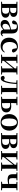

<svg xmlns="http://www.w3.org/2000/svg" viewBox="2828 -3420 608 6304"><g transform="rotate(90 3132.0 -268.0)"><path d="M106 0H336C508 0 561 -69 561 -144C561 -222 514 -273 377 -286C506 -304 535 -352 535 -408C535 -487 483 -536 346 -536H37V-507L108 -500C109 -442 110 -357 110 -301V-235C110 -179 109 -94 108 -36L37 -30V0ZM241 -500H305C379 -500 410 -466 410 -401C410 -333 375 -298 302 -298H239ZM239 -266H306C395 -266 431 -224 431 -149C431 -75 391 -34 309 -34H241L239 -235Z M1058 15C1114 15 1150 -5 1174 -53L1157 -67C1139 -41 1127 -34 1112 -34C1090 -34 1078 -48 1078 -95V-356C1078 -494 1020 -552 887 -552C746 -552 664 -496 651 -406C659 -376 681 -360 712 -360C746 -360 774 -382 778 -439L787 -512C807 -516 824 -518 842 -518C919 -518 947 -488 947 -381V-327L837 -298C685 -255 635 -204 635 -118C635 -34 695 16 779 16C855 16 896 -16 950 -74C963 -18 997 15 1058 15ZM947 -104C898 -57 869 -45 842 -45C793 -45 761 -75 761 -136C761 -203 798 -248 869 -277C889 -284 917 -293 947 -301Z M1485 16C1592 16 1657 -24 1705 -108L1687 -121C1649 -74 1601 -48 1542 -48C1431 -48 1359 -132 1359 -278C1359 -429 1428 -518 1522 -518C1536 -518 1549 -517 1562 -513L1577 -437C1581 -376 1609 -356 1646 -356C1676 -356 1696 -370 1705 -402C1689 -488 1609 -552 1506 -552C1350 -552 1217 -450 1217 -260C1217 -83 1335 16 1485 16Z M2154 -507 2226 -499V-450L2084 -274L1976 -142V-498L2055 -507V-536H1775V-507L1846 -500C1847 -442 1848 -357 1848 -301V-235C1848 -179 1847 -94 1846 -36L1775 -30V0H2055V-30L1976 -38V-87L2113 -258L2226 -398V-37L2154 -30V0H2427V-30L2357 -36L2355 -235V-301L2357 -500L2427 -507V-536H2154Z M2865 0H3074V-30L3005 -36C3003 -94 3002 -179 3002 -235V-301C3002 -357 3003 -442 3005 -500L3074 -507V-536H2614V-507L2698 -497C2694 -365 2677 -255 2647 -164C2635 -127 2621 -104 2602 -86C2582 -107 2563 -118 2539 -118C2509 -118 2484 -105 2471 -74C2471 -18 2501 11 2547 11C2605 11 2651 -25 2687 -155C2716 -249 2732 -368 2737 -506H2866L2868 -301V-235L2866 -36L2796 -30V0Z M3157 0H3428C3606 0 3670 -72 3670 -172C3670 -270 3606 -333 3462 -333C3431 -333 3397 -331 3364 -326L3366 -500L3435 -507V-536H3157V-507L3227 -500L3229 -301V-235L3227 -36L3157 -30ZM3364 -295C3382 -297 3401 -298 3421 -298C3503 -298 3545 -263 3545 -166C3545 -72 3499 -30 3408 -30H3366C3365 -87 3364 -177 3364 -235Z M3997 16C4155 16 4269 -90 4269 -270C4269 -449 4145 -552 3997 -552C3850 -552 3726 -448 3726 -270C3726 -92 3838 16 3997 16ZM3997 -17C3916 -17 3869 -100 3869 -268C3869 -437 3916 -518 3997 -518C4078 -518 4125 -437 4125 -268C4125 -100 4078 -17 3997 -17Z M4415 0H4645C4817 0 4870 -69 4870 -144C4870 -222 4823 -273 4686 -286C4815 -304 4844 -352 4844 -408C4844 -487 4792 -536 4655 -536H4346V-507L4417 -500C4418 -442 4419 -357 4419 -301V-235C4419 -179 4418 -94 4417 -36L4346 -30V0ZM4550 -500H4614C4688 -500 4719 -466 4719 -401C4719 -333 4684 -298 4611 -298H4548ZM4548 -266H4615C4704 -266 4740 -224 4740 -149C4740 -75 4700 -34 4618 -34H4550L4548 -235Z M5317 -507 5389 -499V-450L5247 -274L5139 -142V-498L5218 -507V-536H4938V-507L5009 -500C5010 -442 5011 -357 5011 -301V-235C5011 -179 5010 -94 5009 -36L4938 -30V0H5218V-30L5139 -38V-87L5276 -258L5389 -398V-37L5317 -30V0H5590V-30L5520 -36L5518 -235V-301L5520 -500L5590 -507V-536H5317Z M5951 -507 6018 -500 6020 -301V-265C5990 -259 5964 -257 5934 -257C5852 -257 5829 -284 5829 -371L5831 -500L5900 -507V-536H5640V-507L5700 -500V-386C5700 -264 5740 -214 5880 -214C5930 -214 5975 -223 6020 -234L6018 -37L5947 -30V0H6227V-30L6156 -36L6154 -235V-301L6156 -500L6227 -507V-536H5951Z"/></g></svg>

Font: Source Han Serif CN
Style: Bold
Weight: 700
Designer: Ryoko NISHIZUKA 西塚涼子 (kana & ideographs); Frank Grießhammer (Latin, Greek & Cyrillic); Wenlong ZHANG 张文龙 (bopomofo); San
Foundry: Adobe
Version: Version 2.003;hotconv 1.1.1;makeotfexe 2.6.0